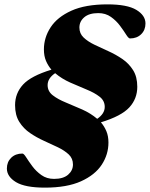

<svg xmlns="http://www.w3.org/2000/svg" viewBox="-20 -750 686 879"><path d="M476.5 -97.5Q476.5 -43 445.8 4Q415 51 350.8 80Q286.5 109 185.5 109Q95 109 53.2 83.8Q11.5 58.5 11.5 21.5Q11.5 -8.5 31.2 -27.8Q51 -47 82.5 -47Q89 -47 100 -29.5Q111 -12 128 11Q145 34 169.5 51.5Q194 69 227.5 69Q269.5 69 291.8 49.8Q314 30.5 314 3Q314 -24.5 294.8 -42.8Q275.5 -61 245.5 -75.5Q215.5 -90 181.5 -105.2Q147.5 -120.5 117.5 -141Q87.5 -161.5 68.2 -192.2Q49 -223 49 -268.5Q49 -323 85.5 -362.8Q122 -402.5 215.5 -431Q200 -449 190.5 -471.5Q181 -494 181 -523.5Q181 -578 211.8 -625Q242.5 -672 306.8 -701Q371 -730 472 -730Q562.5 -730 604.2 -704.8Q646 -679.5 646 -642.5Q646 -612.5 626.2 -593.2Q606.5 -574 575 -574Q568.5 -574 557.5 -591.5Q546.5 -609 529.5 -632Q512.5 -655 488 -672.5Q463.5 -690 430 -690Q388 -690 365.8 -671Q343.5 -652 343.5 -624Q343.5 -596.5 362.8 -578.2Q382 -560 412 -545.5Q442 -531 476 -515.8Q510 -500.5 540 -480Q570 -459.5 589.2 -429Q608.5 -398.5 608.5 -352.5Q608.5 -298 572 -258.2Q535.5 -218.5 442 -190Q457.5 -172 467 -149.5Q476.5 -127 476.5 -97.5ZM459.5 -260.5Q459.5 -289 436 -307.2Q412.5 -325.5 376.2 -340.2Q340 -355 301.2 -372.2Q262.5 -389.5 232.5 -415Q198 -391.5 198 -360.5Q198 -332 221.5 -313.8Q245 -295.5 281.2 -280.8Q317.5 -266 356.2 -248.8Q395 -231.5 425 -206Q459.5 -229.5 459.5 -260.5Z"/></svg>

Font: Newsreader 72pt ExtraBold
Style: Italic
Weight: 800
Italic angle: -17°
Designer: Hugues Gentile
Foundry: Production Type
Version: Version 1.003; ttfautohint (v1.8.3)